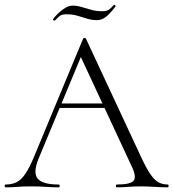

<svg xmlns="http://www.w3.org/2000/svg" viewBox="-22 -800 740 820"><path d="M212 -339 227 -358H433L440 -339ZM694 -12Q698 -12 698 -6Q698 0 694 0Q666 0 636.5 -2Q607 -4 580 -4Q549 -4 526.5 -2Q504 0 477 0Q473 0 473 -6Q473 -12 477 -12Q533 -12 547.5 -27Q562 -42 543 -84L317 -570L336 -587L143 -123Q118 -62 139 -37Q160 -12 228 -12Q233 -12 233 -6Q233 0 228 0Q198 0 173 -2Q148 -4 110 -4Q75 -4 53.5 -2Q32 0 2 0Q-2 0 -2 -6Q-2 -12 2 -12Q29 -12 49 -22Q69 -32 86.5 -58Q104 -84 124 -132L333 -635Q335 -638 339.5 -638Q344 -638 345 -635L577 -137Q600 -87 618 -59.5Q636 -32 654 -22Q672 -12 694 -12ZM415 -752Q435 -752 445.5 -760.5Q456 -769 464 -779Q466 -781 469.5 -777.5Q473 -774 471 -772Q444 -737 427 -725.5Q410 -714 393 -714Q370 -714 349.5 -720.5Q329 -727 308 -733Q287 -739 261 -739Q241 -739 231.5 -730.5Q222 -722 212 -712Q210 -711 206.5 -713.5Q203 -716 205 -719Q213 -730 226.5 -743Q240 -756 256 -766Q272 -776 289 -776Q307 -776 326.5 -770Q346 -764 368 -758Q390 -752 415 -752Z"/></svg>

Font: Cormorant Light Light
Style: Regular
Weight: 300
Version: Version 4.000